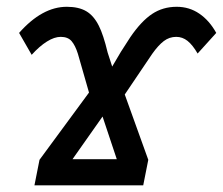

<svg xmlns="http://www.w3.org/2000/svg" viewBox="-20 -554 666 574"><path d="M508.3 -533.7Q545.9 -533.7 575.9 -513.2Q606 -492.7 626.5 -455.6L570.8 -394Q555.7 -419.9 540.5 -431.9Q525.4 -443.8 506.8 -443.8Q486.3 -443.8 469.7 -431.2Q453.1 -418.5 435.1 -393.1L353 -271.5L423.3 -76.2L408.2 0H83L98.1 -76.2L246.1 -277.3L212.9 -393.1Q205.1 -418 194.1 -430.9Q183.1 -443.8 161.6 -443.8Q142.6 -443.8 120.4 -429.9Q98.1 -416 74.7 -390.1L37.1 -455.6Q106 -533.7 179.7 -533.7Q215.3 -533.7 237.8 -520.5Q260.3 -507.3 275.4 -477.1Q289.1 -450.2 301.8 -397L315.4 -355L341.3 -398.9L369.6 -442.9Q402.3 -490.7 434.6 -512.2Q466.8 -533.7 508.3 -533.7ZM196.8 -78.1H329.1L286.6 -205.6Z"/></svg>

Font: Arimo Medium
Style: Italic
Weight: 500
Italic angle: -12°
Designer: Steve Matteson
Foundry: Monotype Imaging Inc.
Version: Version 1.33